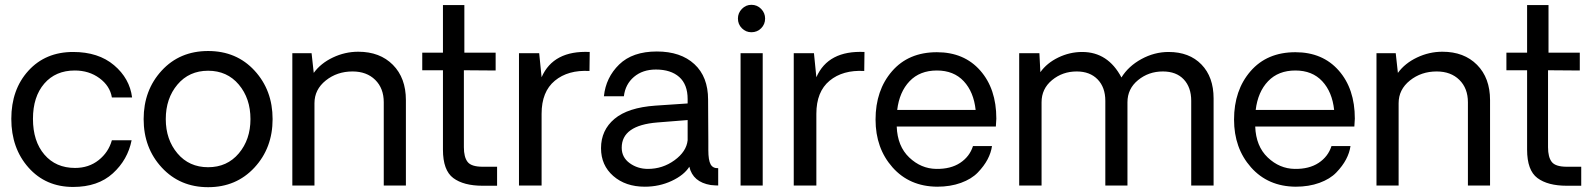

<svg xmlns="http://www.w3.org/2000/svg" viewBox="-20 -771 6628 798"><path d="M284 6Q170 6 98.5 -74.5Q27 -155 27 -277Q27 -399 98 -477Q169 -555 284 -555Q389 -555 454 -500Q519 -445 529 -366H445Q437 -414 393.5 -446Q350 -478 291 -478Q211 -478 164 -423.5Q117 -369 117 -277Q117 -184 164.5 -128.5Q212 -73 292 -73Q349 -73 390 -105.5Q431 -138 445 -188H527Q511 -107 449 -50.5Q387 6 284 6Z M1037.5 -74.5Q962 7 845 7Q728 7 652.5 -74.5Q577 -156 577 -276Q577 -396 652 -477.5Q727 -559 845 -559Q963 -559 1038 -477.5Q1113 -396 1113 -276Q1113 -156 1037.5 -74.5ZM1021 -276Q1021 -362 972.5 -419.5Q924 -477 845 -477Q766 -477 717.5 -419.5Q669 -362 669 -276Q669 -191 717.5 -133.5Q766 -76 845 -76Q924 -76 972.5 -133.5Q1021 -191 1021 -276Z M1469 -556Q1559 -556 1613 -501.5Q1667 -447 1667 -355V0H1575V-346Q1575 -404 1539.5 -439Q1504 -474 1445 -474Q1381 -474 1334 -436.5Q1287 -399 1287 -342V0H1195V-550H1275L1284 -468Q1313 -508 1363.5 -532Q1414 -556 1469 -556Z M1986 1Q1907 1 1864 -31Q1821 -63 1821 -149V-479H1735V-552H1821V-750H1910V-552H2040V-478L1908 -479V-159Q1908 -118 1923.5 -98Q1939 -78 1986 -78H2046V1Z M2431 -555 2430 -476Q2341 -481 2286 -435.5Q2231 -390 2231 -298V0H2137V-550H2221L2231 -450Q2280 -562 2431 -555Z M2660 5Q2580 5 2529 -39.5Q2478 -84 2478 -155Q2478 -230 2534 -277Q2590 -324 2704 -332L2838 -341V-359Q2838 -420 2803 -451Q2768 -482 2706 -482Q2651 -482 2615 -451.5Q2579 -421 2573 -371H2490Q2498 -449 2553.5 -503Q2609 -557 2710 -557Q2809 -557 2866 -504.5Q2923 -452 2923 -357Q2923 -317 2923.5 -268Q2924 -219 2924 -185Q2924 -151 2924 -147Q2924 -105 2933.5 -88Q2943 -71 2965 -72V0Q2954 0 2934 -2Q2860 -14 2845 -78Q2823 -43 2771.5 -19Q2720 5 2660 5ZM2673 -69Q2734 -69 2783.5 -105Q2833 -141 2838 -188V-272L2712 -262Q2564 -250 2564 -157Q2564 -117 2597 -93Q2630 -69 2673 -69Z M3103 -637Q3080 -637 3063.5 -653.5Q3047 -670 3047 -694Q3047 -717 3063.5 -734Q3080 -751 3103 -751Q3127 -751 3143.5 -734Q3160 -717 3160 -694Q3160 -670 3143.5 -653.5Q3127 -637 3103 -637ZM3058 -550H3150V0H3058Z M3573 -555 3572 -476Q3483 -481 3428 -435.5Q3373 -390 3373 -298V0H3279V-550H3363L3373 -450Q3422 -562 3573 -555Z M4121 -278Q4121 -269 4119 -245H3707Q3710 -163 3759 -116.5Q3808 -70 3871 -69Q3931 -68 3970.5 -94Q4010 -120 4024 -164H4103Q4099 -136 4084.5 -108.5Q4070 -81 4044 -54Q4018 -27 3974 -11Q3930 5 3875 5Q3760 4 3689.5 -75.5Q3619 -155 3619 -274Q3619 -396 3687.5 -475Q3756 -554 3874 -554Q3987 -554 4054 -478Q4121 -402 4121 -278ZM3874 -478Q3803 -478 3760.5 -433.5Q3718 -389 3709 -314H4035Q4027 -389 3985.5 -433.5Q3944 -478 3874 -478Z M4837 -555Q4923 -555 4973.5 -503Q5024 -451 5024 -362V0H4931V-352Q4931 -408 4900 -441Q4869 -474 4813 -474Q4754 -474 4710 -438Q4666 -402 4666 -346V0H4574V-352Q4574 -408 4542 -441Q4510 -474 4455 -474Q4396 -474 4352.5 -438Q4309 -402 4309 -346V0H4216V-550H4300L4304 -471Q4331 -509 4378.5 -532Q4426 -555 4478 -555Q4585 -555 4641 -449Q4670 -496 4724 -525.5Q4778 -555 4837 -555Z M5611 -278Q5611 -269 5609 -245H5197Q5200 -163 5249 -116.5Q5298 -70 5361 -69Q5421 -68 5460.5 -94Q5500 -120 5514 -164H5593Q5589 -136 5574.5 -108.5Q5560 -81 5534 -54Q5508 -27 5464 -11Q5420 5 5365 5Q5250 4 5179.5 -75.5Q5109 -155 5109 -274Q5109 -396 5177.5 -475Q5246 -554 5364 -554Q5477 -554 5544 -478Q5611 -402 5611 -278ZM5364 -478Q5293 -478 5250.5 -433.5Q5208 -389 5199 -314H5525Q5517 -389 5475.5 -433.5Q5434 -478 5364 -478Z M5975 -556Q6065 -556 6119 -501.5Q6173 -447 6173 -355V0H6081V-346Q6081 -404 6045.5 -439Q6010 -474 5951 -474Q5887 -474 5840 -436.5Q5793 -399 5793 -342V0H5701V-550H5781L5790 -468Q5819 -508 5869.5 -532Q5920 -556 5975 -556Z M6492 1Q6413 1 6370 -31Q6327 -63 6327 -149V-479H6241V-552H6327V-750H6416V-552H6546V-478L6414 -479V-159Q6414 -118 6429.5 -98Q6445 -78 6492 -78H6552V1Z"/></svg>

Font: Oakes Grotesk
Style: Regular
Weight: 400
Designer: Samuel Oakes
Foundry: Samuel Oakes
Version: Version 1.000;PS 001.000;hotconv 1.0.88;makeotf.lib2.5.64775